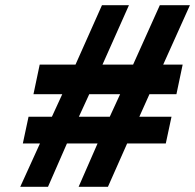

<svg xmlns="http://www.w3.org/2000/svg" viewBox="-20 -720 752 740"><path d="M517 -270 556 -357H660L684 -471H609L712 -700H596L493 -471H375L477 -700H373L271 -471H133L109 -357H220L180 -270H90L68 -167H134L58 0H165L238 -167H356L283 0H396L470 -167H619L641 -270ZM403 -270H284L324 -357H443Z"/></svg>

Font: Advent Pro Black
Style: Italic
Weight: 900
Italic angle: -12°
Version: Version 3.000